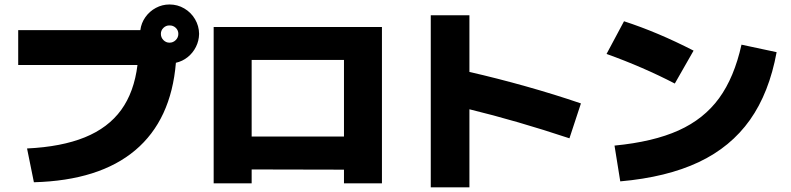

<svg xmlns="http://www.w3.org/2000/svg" viewBox="-20 -802 3497 849"><path d="M587.9 -514.6H60.5V-668.9H600.6Q604.5 -700.2 622.8 -726.1Q641.1 -752 669.2 -767.1Q697.3 -782.2 729.5 -782.2Q765.1 -782.2 794.9 -764.6Q824.7 -747.1 842.3 -717.3Q859.9 -687.5 860.4 -652.3Q859.9 -621.6 846.4 -594.7Q833 -567.9 809.8 -549.3Q786.6 -530.8 757.8 -524.4Q736.8 -271.5 578.1 -137.7Q419.4 -3.9 129.9 3.9L99.6 -145.5Q252 -152.8 355.2 -194.8Q458.5 -236.8 515.9 -315.9Q573.2 -395 587.9 -514.6ZM768.6 -652.3Q768.6 -668 757.1 -679Q745.6 -689.9 729.5 -689.5Q714.4 -689.9 702.9 -679Q691.4 -668 691.4 -652.3Q691.4 -636.2 702.6 -624.8Q713.9 -613.3 729.5 -613.3Q745.6 -613.3 757.1 -624.8Q768.6 -636.2 768.6 -652.3Z M924.8 -682.6H1668.9V8.8H1501V-51.8L1092.8 -52.7V8.8H924.8ZM1501 -198.2V-537.1H1092.8V-198.2Z M2055.7 -318.8V26.4H1884.8V-734.4H2055.7V-483.9Q2177.7 -456.1 2305.4 -420.2Q2433.1 -384.3 2548.8 -344.7L2498 -190.4Q2265.6 -267.6 2055.7 -318.8Z M3258.8 -604.5 3414.1 -571.3Q3381.3 -392.1 3296.4 -272Q3211.4 -151.9 3069.6 -85Q2927.7 -18.1 2722.7 0L2697.3 -158.2Q2868.7 -174.8 2980.7 -225.3Q3092.8 -275.9 3159.7 -367.7Q3226.6 -459.5 3258.8 -604.5ZM2662.1 -563.5 2739.3 -708Q2888.2 -659.7 3046.9 -578.1L2963.9 -432.6Q2823.7 -505.4 2662.1 -563.5Z"/></svg>

Font: Pretendard GOV Black
Style: Regular
Weight: 900
Designer: Base glyphs from Inter by Rasmus Andersson; Hangeul glyphs from Noto Sans CJK(Source Han Sans) by Jang Soo-young and Kan
Foundry: Kil Hyung-jin
Version: Version 1.309